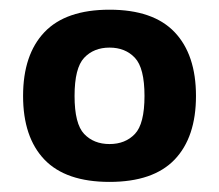

<svg xmlns="http://www.w3.org/2000/svg" viewBox="-20 -750 440 386"><path d="M26.4 -557.1Q26.4 -640.1 69.3 -685.3Q112.3 -730.5 200.2 -730.5Q288.1 -730.5 331.1 -685.3Q374 -640.1 374 -557.1Q374 -474.1 331.1 -429.2Q288.1 -384.3 200.2 -384.3Q112.3 -384.3 69.3 -429.2Q26.4 -474.1 26.4 -557.1ZM129.9 -557.1Q129.9 -501 149.2 -480.7Q168.5 -460.4 200.2 -460.4Q231.9 -460.4 251.2 -480.7Q270.5 -501 270.5 -557.1Q270.5 -613.3 251.2 -633.8Q231.9 -654.3 200.2 -654.3Q168.5 -654.3 149.2 -633.8Q129.9 -613.3 129.9 -557.1Z"/></svg>

Font: Istok
Style: Bold
Weight: 700
Designer: Andrey V. Panov
Foundry: Andrey V. Panov
Version: Version 1.0.1